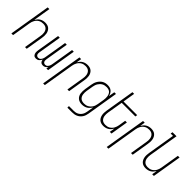

<svg xmlns="http://www.w3.org/2000/svg" viewBox="148 -1862 3203 3203"><g transform="rotate(45 1750.0 -260.0)"><path d="M13 0 134 -735H174L124 -430Q137 -452 154 -471.5Q171 -491 193 -504Q215 -517 239 -522.5Q263 -528 287 -528Q314 -528 339 -521Q364 -514 382.5 -497.5Q401 -481 412.5 -458.5Q424 -436 428 -410.5Q432 -385 431 -358Q430 -331 425 -305L375 0H335L386 -311Q390 -332 391 -353.5Q392 -375 388.5 -396Q385 -417 376 -435Q367 -453 351.5 -466.5Q336 -480 316 -485.5Q296 -491 274 -491Q254 -491 234 -487Q214 -483 195 -472.5Q176 -462 160.5 -446Q145 -430 134.5 -411.5Q124 -393 117.5 -373Q111 -353 108 -333L53 0Z M762 8Q747 8 734 3.5Q721 -1 711.5 -11Q702 -21 697 -34Q692 -47 691 -61Q684 -47 675 -34Q666 -21 654 -11Q642 -1 627 3.5Q612 8 597 8Q583 8 569.5 3.5Q556 -1 547 -10.5Q538 -20 532.5 -33Q527 -46 525.5 -60Q524 -74 525 -88.5Q526 -103 528 -117L595 -520H635L567 -110Q565 -96 565 -81.5Q565 -67 571 -54.5Q577 -42 588.5 -35Q600 -28 615 -28Q626 -28 637 -31.5Q648 -35 656.5 -43Q665 -51 671.5 -60.5Q678 -70 682.5 -80.5Q687 -91 689.5 -102Q692 -113 694 -124L760 -520H800L732 -110Q730 -96 730 -81.5Q730 -67 736 -54.5Q742 -42 753.5 -35Q765 -28 780 -28Q791 -28 802 -31.5Q813 -35 821.5 -43Q830 -51 836.5 -60.5Q843 -70 847.5 -80.5Q852 -91 854.5 -102Q857 -113 859 -124L925 -520H965L879 0H839L846 -42Q839 -31 830 -21.5Q821 -12 810 -5Q799 2 786.5 5Q774 8 762 8Z M977 215 1099 -520H1139L1124 -430Q1137 -452 1154 -471.5Q1171 -491 1193 -504Q1215 -517 1239 -522.5Q1263 -528 1287 -528Q1314 -528 1339 -521Q1364 -514 1382.5 -497.5Q1401 -481 1412.5 -458.5Q1424 -436 1428 -410.5Q1432 -385 1431 -358Q1430 -331 1425 -305L1375 0H1335L1386 -311Q1390 -332 1391 -353.5Q1392 -375 1388.5 -396Q1385 -417 1376 -435Q1367 -453 1351.5 -466.5Q1336 -480 1316 -485.5Q1296 -491 1274 -491Q1254 -491 1234 -487Q1214 -483 1195 -472.5Q1176 -462 1160.5 -446Q1145 -430 1134.5 -411.5Q1124 -393 1117.5 -373Q1111 -353 1108 -333L1017 215Z M1549 215V178H1659Q1679 178 1699 174.5Q1719 171 1738.5 162Q1758 153 1774 138.5Q1790 124 1801.5 106.5Q1813 89 1820 69Q1827 49 1830 29L1850 -91Q1837 -69 1819 -49Q1801 -29 1778.5 -16Q1756 -3 1731 2.5Q1706 8 1682 8Q1655 8 1630 1Q1605 -6 1585.5 -22Q1566 -38 1554 -60.5Q1542 -83 1538 -108.5Q1534 -134 1535 -161Q1536 -188 1540 -215L1560 -335Q1564 -359 1571 -383Q1578 -407 1591 -429.5Q1604 -452 1622 -471.5Q1640 -491 1662 -504Q1684 -517 1708.5 -522.5Q1733 -528 1757 -528Q1785 -528 1810.5 -521Q1836 -514 1855 -497.5Q1874 -481 1886 -458Q1898 -435 1903 -410L1921 -520H1961L1869 35Q1865 60 1857 84Q1849 108 1835 129.5Q1821 151 1800.5 168.5Q1780 186 1756.5 196.5Q1733 207 1708.5 211Q1684 215 1659 215ZM1696 -29Q1716 -29 1736.5 -33Q1757 -37 1776 -47.5Q1795 -58 1811 -73.5Q1827 -89 1838.5 -107.5Q1850 -126 1856 -146.5Q1862 -167 1866 -187L1886 -307Q1889 -329 1889.5 -351Q1890 -373 1886.5 -394Q1883 -415 1874 -434Q1865 -453 1849.5 -466.5Q1834 -480 1813 -485.5Q1792 -491 1770 -491Q1750 -491 1729 -487Q1708 -483 1688.5 -472Q1669 -461 1653.5 -445Q1638 -429 1626.5 -410Q1615 -391 1609 -370.5Q1603 -350 1599 -329L1579 -209Q1576 -188 1575.5 -166Q1575 -144 1578.5 -123Q1582 -102 1591.5 -84Q1601 -66 1616.5 -53Q1632 -40 1653 -34.5Q1674 -29 1696 -29Z M2186 8Q2159 8 2134.5 1Q2110 -6 2091 -22.5Q2072 -39 2061 -61.5Q2050 -84 2045.5 -109.5Q2041 -135 2042.5 -162Q2044 -189 2048 -215L2134 -735H2174L2139 -520H2461L2455 -483H2133L2087 -209Q2084 -188 2083 -166.5Q2082 -145 2085.5 -124Q2089 -103 2098 -85Q2107 -67 2122 -53.5Q2137 -40 2157.5 -34.5Q2178 -29 2200 -29Q2220 -29 2240 -33Q2260 -37 2278.5 -47.5Q2297 -58 2313 -74Q2329 -90 2339.5 -108.5Q2350 -127 2356 -147Q2362 -167 2366 -187L2386 -312H2426L2375 0H2335L2350 -90Q2337 -68 2320 -48.5Q2303 -29 2280.5 -16Q2258 -3 2234 2.5Q2210 8 2186 8Z M2477 215 2599 -520H2639L2624 -430Q2637 -452 2654 -471.5Q2671 -491 2693 -504Q2715 -517 2739 -522.5Q2763 -528 2787 -528Q2814 -528 2839 -521Q2864 -514 2882.5 -497.5Q2901 -481 2912.5 -458.5Q2924 -436 2928 -410.5Q2932 -385 2931 -358Q2930 -331 2925 -305L2875 0H2835L2886 -311Q2890 -332 2891 -353.5Q2892 -375 2888.5 -396Q2885 -417 2876 -435Q2867 -453 2851.5 -466.5Q2836 -480 2816 -485.5Q2796 -491 2774 -491Q2754 -491 2734 -487Q2714 -483 2695 -472.5Q2676 -462 2660.5 -446Q2645 -430 2634.5 -411.5Q2624 -393 2617.5 -373Q2611 -353 2608 -333L2517 215Z M3186 8Q3159 8 3134.5 1Q3110 -6 3091 -22.5Q3072 -39 3061 -61.5Q3050 -84 3045.5 -109.5Q3041 -135 3042.5 -162Q3044 -189 3048 -215L3128 -698H3073L3079 -735H3174L3087 -209Q3084 -188 3083 -166.5Q3082 -145 3085.5 -124Q3089 -103 3098 -85Q3107 -67 3122 -53.5Q3137 -40 3157.5 -34.5Q3178 -29 3200 -29Q3220 -29 3240 -33Q3260 -37 3278.5 -47.5Q3297 -58 3313 -74Q3329 -90 3339.5 -108.5Q3350 -127 3356 -147Q3362 -167 3366 -187L3421 -520H3461L3375 0H3335L3350 -90Q3337 -68 3320 -48.5Q3303 -29 3280.5 -16Q3258 -3 3234 2.5Q3210 8 3186 8Z"/></g></svg>

Font: Iosevka Term Curly XLt Obl
Style: Regular
Weight: 200
Italic angle: -9°
Designer: Belleve Invis
Foundry: Belleve Invis
Version: Version 32.3.0